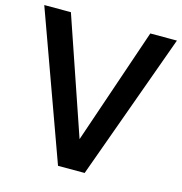

<svg xmlns="http://www.w3.org/2000/svg" viewBox="-119 -850 899 949"><g transform="rotate(15 330.5 -375.0)"><path d="M533.8 -750H670L398.8 0H262.5L-8.8 -750H127.5L331.2 -155Z"/></g></svg>

Font: Now Alt Medium
Style: Regular
Weight: 500
Designer: Alfredo Marco Pradil
Foundry: Alfredo Marco Pradil
Version: Version 1.002;PS 001.002;hotconv 1.0.88;makeotf.lib2.5.64775